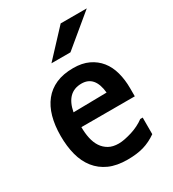

<svg xmlns="http://www.w3.org/2000/svg" viewBox="-184 -863 867 962"><g transform="rotate(-30 250.0 -382.5)"><path d="M258 -449Q172 -449 152 -344L345 -347Q335 -449 258 -449ZM261 -537Q312 -537 349 -519.5Q386 -502 410.5 -471.5Q435 -441 446.5 -398.5Q458 -356 458 -307V-260H149Q149 -225 155.5 -195Q162 -165 176.5 -143Q191 -121 214 -108Q237 -95 271 -95Q287 -95 307 -99Q327 -103 348 -109.5Q369 -116 389 -126Q409 -136 425 -148H439V-52Q402 -26 362.5 -14.5Q323 -3 269 -3Q207 -3 163.5 -22.5Q120 -42 91.5 -78Q63 -114 50 -163.5Q37 -213 37 -273Q37 -334 50.5 -382.5Q64 -431 91.5 -465.5Q119 -500 161 -518.5Q203 -537 261 -537ZM319 -762H470L289 -612H179Z"/></g></svg>

Font: D2Coding ligature
Style: Bold
Weight: 700
Monospace: yes
Designer: Yong-Rak Park; Jeong-Hwan Yoon; Sang-Min Lee;
Foundry: NHN Corporation
Version: Version 1.3.2; Build 20180524